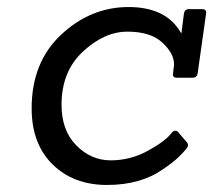

<svg xmlns="http://www.w3.org/2000/svg" viewBox="-20 -519 606 546"><path d="M70 -211Q70 -342 154 -420.5Q238 -499 345.5 -499Q453 -499 495 -425H496L503 -480Q505 -493 517 -493H555Q568 -493 566 -480L542 -310Q540 -298 528 -298H483Q470 -298 472 -310L474 -327Q475 -331 475 -336Q475 -367 441.5 -398Q408 -429 342.5 -429Q277 -429 216 -372.5Q155 -316 155 -221Q155 -148 197 -105.5Q239 -63 295 -63Q351 -63 401 -90.5Q451 -118 468 -141Q477 -152 486 -144L510 -116Q519 -107 510.5 -96.5Q502 -86 487 -71.5Q472 -57 444 -38Q380 7 284.5 7Q189 7 129.5 -51.5Q70 -110 70 -211Z"/></svg>

Font: Sanchez
Style: Italic
Weight: 400
Designer: Daniel Hernández
Foundry: LatinoType
Version: Version 1.001